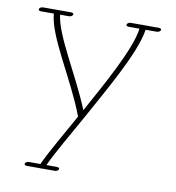

<svg xmlns="http://www.w3.org/2000/svg" viewBox="-76 -524 734 800"><g transform="rotate(10 290.5 -123.5)"><path d="M25.9 -443.8C25.9 -439.9 29.8 -437.5 35.6 -437.5H90.8C97.7 -340.3 209 -181.2 264.6 -32.2C222.2 44.4 168.9 135.3 144.5 189.5H95.7C88.9 189.5 82 193.4 80.1 198.2C78.1 203.1 82.5 207 89.4 207H146.5C147.5 207 148.4 207.5 149.4 207.5C150.9 207.5 152.3 207.5 153.8 207H208.5C215.3 207 222.7 203.1 224.6 198.2C226.6 193.4 221.7 189.5 214.8 189.5H169.9C194.3 135.7 248 43.9 291 -33.2C351.6 -145 464.8 -335.4 479 -437.5H525.9C532.7 -437.5 542.5 -441.9 542.5 -448.2C542.5 -452.1 538.1 -455.1 532.2 -455.1H413.1C406.2 -455.1 399.4 -451.2 397.5 -446.3C395.5 -441.4 399.9 -437.5 406.7 -437.5H453.1C442.4 -349.1 344.7 -177.2 281.7 -62.5C224.6 -203.6 127 -350.1 117.2 -437.5H154.8C161.6 -437.5 168.9 -441.4 170.9 -446.3C172.9 -451.2 168 -455.1 161.1 -455.1H42C35.2 -455.1 25.9 -450.7 25.9 -443.8Z"/></g></svg>

Font: WireWyrm
Style: Light
Weight: 200
Version: Version 001.000